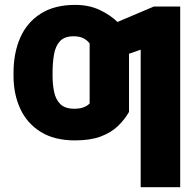

<svg xmlns="http://www.w3.org/2000/svg" viewBox="-20 -573 803 797"><path d="M288.6 -121.6Q310.1 -121.6 325.9 -127.2Q341.8 -132.8 352.1 -143.6V-318.8H515.6V-108.4Q497.1 -76.2 469 -49.3Q440.9 -22.5 397.9 -6.3Q355 9.8 291 9.8Q206.5 9.8 149.7 -25.1Q92.8 -60.1 64.5 -120.8Q36.1 -181.6 36.1 -258.3V-270Q36.1 -353.5 64.2 -417Q92.3 -480.5 149.4 -516.6Q206.5 -552.7 292 -552.7Q350.1 -552.7 395 -531.2Q439.9 -509.8 470.5 -479Q501 -448.2 515.6 -419.9V-283.2L352.1 -296.9V-392.6Q341.3 -406.7 325.4 -414.6Q309.6 -422.4 285.6 -422.4Q247.6 -422.4 228.8 -401.9Q210 -381.3 204.1 -346.7Q198.2 -312 198.2 -270V-258.3Q198.2 -223.1 204.6 -191.9Q210.9 -160.6 230.2 -141.1Q249.5 -121.6 288.6 -121.6ZM728 -545.9V204.1H564V-366.7L444.8 -325.2V-472.2L618.7 -545.9Z"/></svg>

Font: Inter 24pt ExtraBold
Style: Regular
Weight: 800
Designer: Rasmus Andersson
Foundry: rsms
Version: Version 4.001;git-66647c0bb